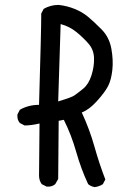

<svg xmlns="http://www.w3.org/2000/svg" viewBox="-20 -766 540 782"><path d="M366 -4Q351 -6 339 -16Q310 -78 290.5 -147Q271 -216 240 -278L219 -274L217 -37L205 -16Q191 -4 170 -6L150 -16Q139 -31 139 -51L141 -263Q107 -255 80 -255L61 -265Q49 -278 51 -300L61 -319Q96 -339 139 -339Q148 -641 148 -711L158 -730Q186 -746 219 -746Q254 -742 284.5 -729.5Q315 -717 337.5 -698.5Q360 -680 392.5 -647.5Q425 -615 433.5 -568Q442 -521 437.5 -480.5Q433 -440 420 -415Q407 -390 375 -354.5Q343 -319 313 -308Q345 -239 364.5 -169.5Q384 -100 409 -35L399 -16Q384 -6 366 -4ZM284 -378Q297 -387 319 -405Q341 -423 352.5 -459Q364 -495 363 -529Q362 -563 341.5 -587Q321 -611 292.5 -634.5Q264 -658 227 -668L217 -353Q274 -370 284 -378Z"/></svg>

Font: Kosefont JP
Style: Regular
Weight: 400
Designer: Nozomi Seto 瀬戸のぞみ
Version: Version 3.00;June 19, 2020